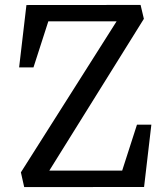

<svg xmlns="http://www.w3.org/2000/svg" viewBox="-20 -750 660 770"><path d="M63.8 -58.8 459.8 -683.7 474.7 -664.5H141.5L179.8 -683L114.3 -479.8H56.7L86 -729.8L543.8 -730.2L557 -674.5L160 -37.3L151 -65.8H502.3L464 -47.3L529.3 -250H587L557.8 0L77 0.2Z"/></svg>

Font: Monaspace Xenon Var
Style: Regular
Weight: 400
Designer: Riley Cran and the Lettermatic Team
Version: Version 1.000 (Monaspace Xenon Var)